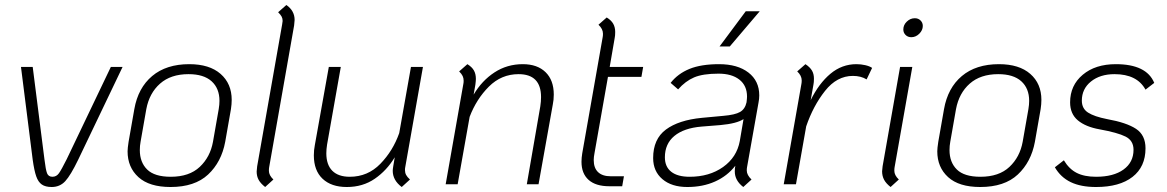

<svg xmlns="http://www.w3.org/2000/svg" viewBox="-20 -738 4676 769"><path d="M111 -98 64 -470H111L158 -100Q163 -58 168.5 -44Q174 -30 190 -30Q206 -30 216 -44Q226 -58 247 -100L424 -470H471L293 -98Q263 -36 241.5 -12.5Q220 11 187 11Q162 11 147.5 1Q133 -9 125 -32Q117 -55 111 -98Z M491 -132Q491 -144 495 -170L518 -301Q533 -386 589.5 -433.5Q646 -481 738 -481Q819 -481 863.5 -442Q908 -403 908 -338Q908 -321 905 -301L882 -170Q867 -89 813.5 -39Q760 11 663 11Q578 11 534.5 -28.5Q491 -68 491 -132ZM833 -170 856 -301Q859 -319 859 -334Q859 -384 827.5 -412.5Q796 -441 735 -441Q664 -441 621 -403Q578 -365 566 -301L543 -170Q540 -154 540 -137Q540 -88 569.5 -59Q599 -30 664 -30Q738 -30 780 -69.5Q822 -109 833 -170Z M1008 -51Q1008 -56 1010 -72L1110 -640Q1112 -650 1112 -654Q1112 -664 1108 -671.5Q1104 -679 1094 -689L1127 -718Q1160 -695 1160 -658Q1160 -652 1158 -636L1058 -68Q1057 -63 1057 -54Q1057 -36 1075 -19L1042 11Q1024 -3 1016 -17.5Q1008 -32 1008 -51Z M1602 -57Q1602 -46 1606.5 -37.5Q1611 -29 1622 -19L1589 11Q1553 -16 1553 -54Q1553 -60 1555 -72L1561 -108Q1529 -55 1481 -22Q1433 11 1369 11Q1307 11 1272 -22Q1237 -55 1237 -116Q1237 -137 1241 -157L1297 -470H1345L1290 -159Q1287 -140 1287 -124Q1287 -78 1311 -54Q1335 -30 1381 -30Q1453 -30 1503.5 -82Q1554 -134 1579 -205L1626 -470H1674L1603 -68Q1602 -64 1602 -57Z M2198 -359Q2198 -338 2194 -319L2137 0H2090L2144 -312Q2147 -332 2147 -349Q2147 -441 2057 -441Q1988 -441 1938 -391Q1888 -341 1861 -270L1813 0H1765L1836 -403Q1837 -407 1837 -415Q1837 -425 1833 -433.5Q1829 -442 1819 -452L1852 -481Q1870 -470 1878 -456Q1886 -442 1886 -422Q1886 -415 1884 -399L1877 -359Q1910 -415 1960.5 -448Q2011 -481 2074 -481Q2132 -481 2165 -449Q2198 -417 2198 -359Z M2361 -124Q2358 -109 2358 -97Q2358 -65 2375.5 -48.5Q2393 -32 2426 -32H2479L2472 8H2421Q2366 8 2337.5 -17.5Q2309 -43 2309 -90Q2309 -106 2312 -124L2394 -590Q2395 -595 2395 -603Q2395 -622 2377 -639L2410 -668Q2428 -657 2436 -643Q2444 -629 2444 -610Q2444 -595 2442 -586L2422 -470H2556L2549 -430H2415Z M2972 -68Q2971 -63 2971 -55Q2971 -37 2990 -19L2957 11Q2923 -15 2923 -51Q2923 -65 2925 -73V-74Q2893 -33 2844 -11Q2795 11 2733 11Q2670 11 2633 -20.5Q2596 -52 2596 -105Q2596 -181 2647 -219Q2698 -257 2791 -266L2877 -274Q2924 -278 2944 -289.5Q2964 -301 2970 -328Q2972 -344 2972 -351Q2972 -395 2941.5 -419Q2911 -443 2858 -443Q2795 -443 2760 -428Q2725 -413 2696 -380L2666 -406Q2695 -443 2741.5 -462Q2788 -481 2860 -481Q2934 -481 2977.5 -447.5Q3021 -414 3021 -356Q3021 -342 3018 -327ZM2958 -261Q2931 -243 2865 -237L2790 -231Q2719 -225 2681 -193.5Q2643 -162 2643 -108Q2643 -70 2668.5 -50Q2694 -30 2742 -30Q2821 -30 2876 -69Q2931 -108 2943 -173ZM2967 -693H3023L2903 -552H2862Z M3473 -466 3451 -420Q3428 -434 3396 -434Q3332 -434 3284.5 -374Q3237 -314 3209 -232L3168 0H3119L3190 -403Q3191 -408 3191 -416Q3191 -435 3173 -452L3206 -481Q3224 -469 3232 -455.5Q3240 -442 3240 -423Q3240 -408 3238 -399L3227 -337Q3260 -404 3306 -442.5Q3352 -481 3410 -481Q3428 -481 3445.5 -477Q3463 -473 3473 -466Z M3598 -620Q3598 -638 3612 -651.5Q3626 -665 3644 -665Q3658 -665 3667 -656Q3676 -647 3676 -634Q3676 -617 3662 -603Q3648 -589 3630 -589Q3616 -589 3607 -598Q3598 -607 3598 -620ZM3513 -52Q3513 -58 3515 -72L3585 -470H3634L3563 -68Q3562 -63 3562 -54Q3562 -36 3580 -19L3547 11Q3529 -3 3521 -18Q3513 -33 3513 -52Z M3734 -132Q3734 -144 3738 -170L3761 -301Q3776 -386 3832.5 -433.5Q3889 -481 3981 -481Q4062 -481 4106.5 -442Q4151 -403 4151 -338Q4151 -321 4148 -301L4125 -170Q4110 -89 4056.5 -39Q4003 11 3906 11Q3821 11 3777.5 -28.5Q3734 -68 3734 -132ZM4076 -170 4099 -301Q4102 -319 4102 -334Q4102 -384 4070.5 -412.5Q4039 -441 3978 -441Q3907 -441 3864 -403Q3821 -365 3809 -301L3786 -170Q3783 -154 3783 -137Q3783 -88 3812.5 -59Q3842 -30 3907 -30Q3981 -30 4023 -69.5Q4065 -109 4076 -170Z M4205 -68 4241 -96Q4262 -61 4292.5 -45.5Q4323 -30 4370 -30Q4440 -30 4480 -59Q4520 -88 4520 -138Q4520 -175 4488 -191Q4456 -207 4384 -220Q4328 -230 4297 -256Q4266 -282 4266 -328Q4266 -396 4316.5 -438.5Q4367 -481 4449 -481Q4572 -481 4603 -406L4568 -379Q4534 -441 4444 -441Q4386 -441 4349.5 -411.5Q4313 -382 4313 -335Q4313 -303 4338 -287Q4363 -271 4414 -261Q4492 -247 4530 -222Q4568 -197 4568 -144Q4568 -70 4516 -29.5Q4464 11 4370 11Q4309 11 4268.5 -8.5Q4228 -28 4205 -68Z"/></svg>

Font: KoHo Light
Style: Italic
Weight: 300
Italic angle: -10°
Version: Version 1.000; ttfautohint (v1.6)